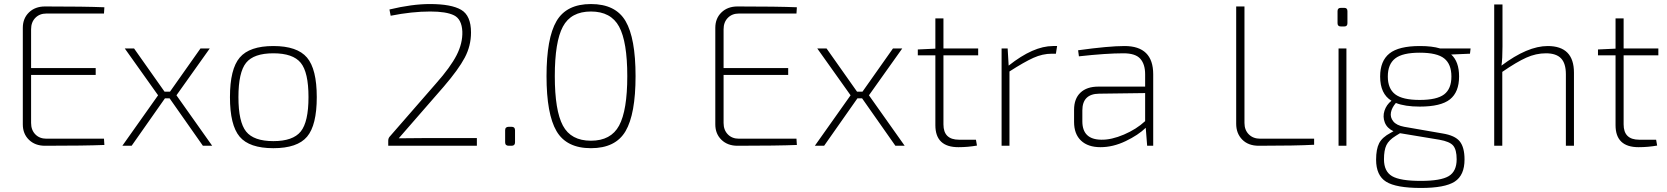

<svg xmlns="http://www.w3.org/2000/svg" viewBox="-20 -722 8259 951"><path d="M495 -35 497 -4Q401 0 203 0Q154 0 123.5 -29.5Q93 -59 93 -106V-584Q93 -631 123.5 -660.5Q154 -690 203 -690Q401 -690 497 -686L495 -655H210Q176 -655 155 -633.5Q134 -612 134 -577V-385H454V-351H134V-113Q134 -78 155 -56.5Q176 -35 210 -35Z M820 -235H797L632 0H586L763 -250L598 -482H644L795 -268H822L973 -482H1019L854 -250L1031 0H985Z M1167.5 -437Q1216 -494 1334 -494Q1452 -494 1500.5 -437Q1549 -380 1549 -241Q1549 -102 1501 -45Q1453 12 1334 12Q1215 12 1167 -45Q1119 -102 1119 -241Q1119 -380 1167.5 -437ZM1469.5 -411Q1431 -458 1334 -458Q1237 -458 1199 -411Q1161 -364 1161 -241Q1161 -118 1199 -70.5Q1237 -23 1334 -23Q1431 -23 1469.5 -70.5Q1508 -118 1508 -241Q1508 -364 1469.5 -411Z M1915 -644 1909 -675Q2021 -702 2109 -702Q2215 -702 2264 -673.5Q2313 -645 2313 -561Q2313 -495 2282 -436.5Q2251 -378 2178 -293L1955 -37Q1993 -38 2072 -38H2342V0H1903V-25Q1903 -37 1910 -45L2140 -309Q2211 -389 2241.5 -448.5Q2272 -508 2270 -566Q2267 -627 2229 -646Q2191 -665 2111 -665Q2020 -665 1915 -644Z M2500 -94H2514Q2531 -94 2531 -77V-17Q2531 0 2514 0H2500Q2482 0 2482 -17V-77Q2482 -94 2500 -94Z M2907 -702Q3029 -702 3078.5 -617.5Q3128 -533 3128 -345Q3128 -157 3078.5 -72.5Q3029 12 2907 12Q2786 12 2736.5 -72.5Q2687 -157 2687 -345Q2687 -533 2736.5 -617.5Q2786 -702 2907 -702ZM3046.5 -590Q3006 -665 2907 -665Q2808 -665 2768 -590Q2728 -515 2728 -345Q2728 -175 2768 -100Q2808 -25 2907 -25Q3006 -25 3046.5 -100Q3087 -175 3087 -345Q3087 -515 3046.5 -590Z M3925 -35 3927 -4Q3831 0 3633 0Q3584 0 3553.5 -29.5Q3523 -59 3523 -106V-584Q3523 -631 3553.5 -660.5Q3584 -690 3633 -690Q3831 -690 3927 -686L3925 -655H3640Q3606 -655 3585 -633.5Q3564 -612 3564 -577V-385H3884V-351H3564V-113Q3564 -78 3585 -56.5Q3606 -35 3640 -35Z M4250 -235H4227L4062 0H4016L4193 -250L4028 -482H4074L4225 -268H4252L4403 -482H4449L4284 -250L4461 0H4415Z M4653 -448V-106Q4653 -30 4730 -30H4814L4819 -1Q4774 7 4727 7Q4613 7 4613 -102V-448H4526V-477L4613 -481V-631H4653V-482H4825V-448Z M5216 -494 5210 -456H5190Q5144 -456 5098.5 -435.5Q5053 -415 4980 -368V0H4941V-482H4971L4976 -397Q5098 -494 5196 -494Z M5324 -443 5320 -473Q5472 -494 5550 -494Q5692 -494 5692 -354V0H5662L5655 -89Q5618 -53 5555.5 -23Q5493 7 5431 7Q5369 7 5334.5 -25.5Q5300 -58 5300 -118V-178Q5300 -233 5331.5 -263Q5363 -293 5420 -293H5652V-354Q5652 -404 5628 -431Q5604 -458 5545 -458Q5459 -458 5324 -443ZM5341 -175V-121Q5341 -31 5435 -30Q5485 -29 5547 -55.5Q5609 -82 5652 -122V-261L5424 -258Q5341 -257 5341 -175Z M6144 -690V-113Q6144 -78 6165.5 -56.5Q6187 -35 6222 -35H6489V-5Q6399 0 6215 0Q6163 0 6133 -30.5Q6103 -61 6103 -109V-690Z M6621 -683H6639Q6654 -683 6654 -667V-607Q6654 -591 6639 -591H6621Q6605 -591 6605 -607V-667Q6605 -683 6621 -683ZM6649 0H6610V-482H6649Z M7261 -456 7168 -452Q7207 -417 7207 -343Q7207 -266 7162 -230Q7117 -194 7012 -194Q6939 -194 6894 -212Q6874 -189 6869.5 -165Q6865 -141 6881 -121Q6897 -101 6935 -94L7125 -61Q7187 -51 7210.5 -21.5Q7234 8 7234 68Q7234 146 7185.5 177.5Q7137 209 7018 209Q6895 209 6845.5 178Q6796 147 6796 69Q6796 17 6811 -12.5Q6826 -42 6868 -64L6882 -72Q6850 -87 6839 -115.5Q6828 -144 6837.5 -173.5Q6847 -203 6872 -223Q6816 -257 6816 -343Q6816 -420 6862 -457Q6908 -494 7013 -494Q7074 -494 7113 -482H7264ZM7012 -461Q6927 -461 6890.5 -432.5Q6854 -404 6854 -343Q6854 -283 6890.5 -255Q6927 -227 7012 -227Q7097 -227 7133 -254.5Q7169 -282 7169 -343Q7169 -404 7133.5 -432.5Q7098 -461 7012 -461ZM6914 -62 6893 -49Q6859 -28 6847 -3Q6835 22 6835 67Q6835 127 6875 150.5Q6915 174 7017 174Q7116 174 7155.5 150.5Q7195 127 7195 67Q7195 20 7178 -0.5Q7161 -21 7109 -30L6916 -62Z M7422 -700V-491Q7422 -430 7417 -397Q7546 -494 7646 -494Q7776 -494 7776 -362V0H7736V-354Q7736 -408 7712 -433Q7688 -458 7637 -458Q7588 -458 7540 -436.5Q7492 -415 7421 -366V0H7381V-700Z M8022 -448V-106Q8022 -30 8099 -30H8183L8188 -1Q8143 7 8096 7Q7982 7 7982 -102V-448H7895V-477L7982 -481V-631H8022V-482H8194V-448Z"/></svg>

Font: Exo 2.0 Extra Light
Style: Regular
Weight: 250
Designer: Natanael Gama
Version: Version 1.001;PS 001.001;hotconv 1.0.70;makeotf.lib2.5.58329